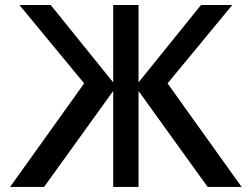

<svg xmlns="http://www.w3.org/2000/svg" viewBox="-20 -742 999 762"><path d="M429.2 -380.9 154.8 0H20L314 -411.1L57.1 -722.2H181.2L429.2 -415V-722.2H529.8V-415L777.8 -722.2H901.9L645 -411.1L939 0H804.2L529.8 -380.9V0H429.2Z"/></svg>

Font: Perun
Style: Regular
Weight: 400
Version: Version 1.0000